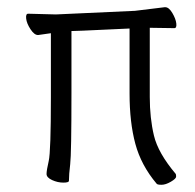

<svg xmlns="http://www.w3.org/2000/svg" viewBox="-20 -500 540 532"><path d="M414 9Q371 -42 355 -101.5Q339 -161 339 -241V-421L209 -415L178 -414V-244Q178 -74 174.5 -45Q171 -16 171 1Q171 6 155.5 6Q140 6 124.5 -1Q109 -8 109 -18Q109 -28 115 -54Q121 -80 121 -230V-408Q95 -404 86 -403H85Q75 -403 64.5 -419Q54 -435 52.5 -448.5Q51 -462 58 -462L135 -460L354 -470L436 -480Q437 -480 438 -480Q448 -480 457.5 -464Q467 -448 468.5 -435Q470 -422 463 -422L395 -423V-231Q395 -173 406.5 -124.5Q418 -76 467 -18Q468 -16 468 -10.5Q468 -5 453.5 3.5Q439 12 427.5 12Q416 12 414 9Z"/></svg>

Font: LXGW WenKai Mono TC Light
Style: Regular
Weight: 300
Designer: LXGW / Fontworks Inc.
Foundry: LXGW / Fontworks Inc.
Version: Version 1.330